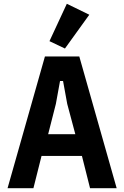

<svg xmlns="http://www.w3.org/2000/svg" viewBox="-20 -997 658 1017"><path d="M457 0 414 -171H200L157 0H20L218 -698H400L598 0ZM336 -447 314 -568H298L276 -447L235 -286H379ZM324 -740 242 -779 334 -977 453 -919Z"/></svg>

Font: IBM Plex Sans Cond
Style: Bold
Weight: 700
Width: 3
Designer: Mike Abbink, Paul van der Laan, Pieter van Rosmalen
Foundry: Bold Monday
Version: Version 1.3